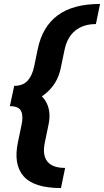

<svg xmlns="http://www.w3.org/2000/svg" viewBox="-20 -731 527 973"><path d="M289 222Q152 222 99.5 162Q47 102 71 -11L89 -97Q99 -143 87 -168Q75 -193 30 -193L52 -296Q96 -296 119.5 -321.5Q143 -347 153 -394L171 -481Q194 -595 272 -653Q350 -711 487 -711L466 -609Q402 -609 361 -575.5Q320 -542 307 -478L287 -382Q274 -322 233.5 -278Q193 -234 122 -207L136 -280Q196 -253 217.5 -206.5Q239 -160 226 -100L207 -8Q194 55 220 87.5Q246 120 310 120Z"/></svg>

Font: Ysabeau Infant Black
Style: Italic
Weight: 900
Italic angle: -12°
Designer: Christian Thalmann (Catharsis Fonts)
Version: Version 2.001;gftools[0.9.30]; featfreeze: ss01,ss02,lnum